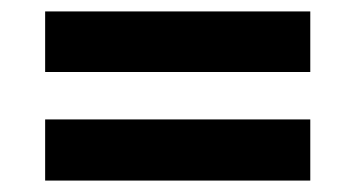

<svg xmlns="http://www.w3.org/2000/svg" viewBox="-20 -491 623 336"><path d="M59 -471H523V-365H59ZM59 -282H523V-175H59Z"/></svg>

Font: Noto Sans Gurmukhi UI
Style: Bold
Weight: 700
Designer: Jelle Bosma - Monotype Design Team
Foundry: Monotype Imaging Inc.
Version: Version 2.004; ttfautohint (v1.8.4.7-5d5b)